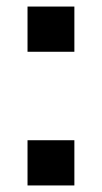

<svg xmlns="http://www.w3.org/2000/svg" viewBox="-20 -566 312 586"><path d="M64 -408H207V-546H64ZM64 0H207V-138H64Z"/></svg>

Font: Kathrein 77 Bold Condensed
Style: Regular
Weight: 700
Width: 3
Designer: Lazydogs Typefoundry, based on Open Sans by Ascender Corporation
Foundry: Lazydogs Typefoundry
Version: Version 1.003;PS 001.003;hotconv 1.0.88;makeotf.lib2.5.64775